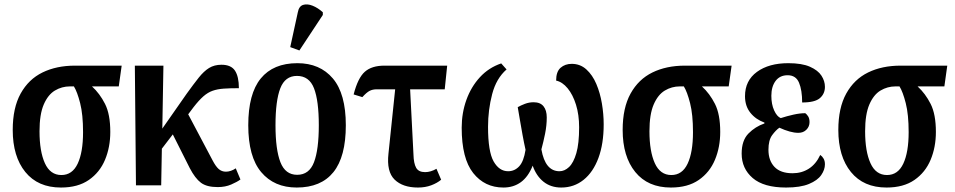

<svg xmlns="http://www.w3.org/2000/svg" viewBox="-20 -830 4276 860"><path d="M253 10Q150 10 93.5 -59.5Q37 -129 37 -248Q37 -347 72.5 -411Q108 -475 170.5 -505.5Q233 -536 316 -536H525L512 -443H392Q427 -411 450.5 -364.5Q474 -318 474 -239Q474 -171 450.5 -114.5Q427 -58 378 -24Q329 10 253 10ZM255 -46Q304 -46 328 -97Q352 -148 352 -238Q352 -317 339 -368Q326 -419 311 -443H293Q257 -443 226 -424.5Q195 -406 176 -362Q157 -318 157 -242Q157 -152 181 -99Q205 -46 255 -46Z M589 0 584 -536H712L707 -254L816 -410Q847 -453 870 -482Q893 -511 916.5 -525.5Q940 -540 972 -540Q1015 -540 1032.5 -513.5Q1050 -487 1050 -435Q1010 -435 982 -433Q954 -431 932.5 -423.5Q911 -416 891 -398.5Q871 -381 847 -350L823 -318L932 -112Q946 -85 959.5 -73Q973 -61 992 -61Q1003 -61 1014.5 -65Q1026 -69 1036 -76L1057 -26Q1042 -15 1015.5 -3.5Q989 8 955 8Q906 8 880 -11.5Q854 -31 830 -77L754 -228L705 -164L702 0Z M1309 10Q1208 10 1150 -59Q1092 -128 1092 -269Q1092 -410 1148 -478.5Q1204 -547 1312 -547Q1413 -547 1471 -478.5Q1529 -410 1529 -269Q1529 -128 1473.5 -59Q1418 10 1309 10ZM1311 -47Q1365 -47 1386.5 -103.5Q1408 -160 1408 -269Q1408 -379 1386.5 -434.5Q1365 -490 1310 -490Q1257 -490 1235.5 -434.5Q1214 -379 1214 -269Q1214 -160 1236 -103.5Q1258 -47 1311 -47ZM1321 -604 1280 -619 1314 -775Q1319 -802 1337.5 -808Q1356 -814 1380 -804.5Q1404 -795 1426 -775V-763Z M1852 10Q1784 10 1747.5 -25.5Q1711 -61 1720 -142L1750 -430H1668Q1649 -430 1635.5 -423Q1622 -416 1603 -395L1564 -407Q1583 -481 1614 -508.5Q1645 -536 1702 -536H1983L1972 -430H1817L1832 -138Q1833 -98 1844 -78.5Q1855 -59 1884 -59Q1909 -59 1935 -74L1956 -25Q1938 -10 1911.5 0Q1885 10 1852 10Z M2235 10Q2151 10 2099.5 -55Q2048 -120 2048 -258Q2048 -324 2069 -382.5Q2090 -441 2129.5 -484Q2169 -527 2225 -546L2249 -519Q2203 -479 2184.5 -408.5Q2166 -338 2166 -262Q2166 -151 2191 -107Q2216 -63 2256 -63Q2285 -63 2305.5 -85Q2326 -107 2334 -159Q2327 -190 2320.5 -226Q2314 -262 2308.5 -294.5Q2303 -327 2299 -350Q2313 -358 2331.5 -365Q2350 -372 2370 -372Q2400 -372 2414.5 -354Q2429 -336 2429 -304Q2429 -268 2421.5 -231Q2414 -194 2405 -161Q2422 -63 2486 -63Q2509 -63 2529 -82Q2549 -101 2561.5 -144Q2574 -187 2574 -260Q2574 -316 2560 -361Q2546 -406 2522.5 -434.5Q2499 -463 2471 -469Q2471 -509 2491 -526.5Q2511 -544 2541 -544Q2579 -544 2606.5 -519Q2634 -494 2651 -454Q2668 -414 2676 -366.5Q2684 -319 2684 -273Q2684 -186 2660.5 -122.5Q2637 -59 2594 -24.5Q2551 10 2494 10Q2447 10 2414.5 -16Q2382 -42 2366 -88Q2346 -38 2313 -14Q2280 10 2235 10Z M2985 10Q2882 10 2825.5 -59.5Q2769 -129 2769 -248Q2769 -347 2804.5 -411Q2840 -475 2902.5 -505.5Q2965 -536 3048 -536H3257L3244 -443H3124Q3159 -411 3182.5 -364.5Q3206 -318 3206 -239Q3206 -171 3182.5 -114.5Q3159 -58 3110 -24Q3061 10 2985 10ZM2987 -46Q3036 -46 3060 -97Q3084 -148 3084 -238Q3084 -317 3071 -368Q3058 -419 3043 -443H3025Q2989 -443 2958 -424.5Q2927 -406 2908 -362Q2889 -318 2889 -242Q2889 -152 2913 -99Q2937 -46 2987 -46Z M3501 10Q3401 10 3351.5 -32.5Q3302 -75 3302 -142Q3302 -201 3332.5 -232Q3363 -263 3404 -277V-281Q3365 -295 3341 -325Q3317 -355 3317 -399Q3317 -469 3370.5 -508Q3424 -547 3511 -547Q3572 -547 3608 -531Q3644 -515 3659.5 -491Q3675 -467 3675 -441Q3675 -410 3652.5 -390.5Q3630 -371 3573 -371Q3573 -426 3559 -459.5Q3545 -493 3508 -493Q3473 -493 3454 -467.5Q3435 -442 3435 -401Q3435 -363 3447.5 -335.5Q3460 -308 3477 -301Q3505 -310 3534 -316.5Q3563 -323 3587 -323Q3594 -318 3600 -308.5Q3606 -299 3606 -283Q3606 -263 3592 -249Q3578 -235 3556 -235Q3538 -235 3516.5 -241Q3495 -247 3471 -258Q3455 -247 3438.5 -224.5Q3422 -202 3422 -159Q3422 -111 3449 -82.5Q3476 -54 3530 -54Q3571 -54 3603 -74.5Q3635 -95 3654 -136Q3663 -130 3669 -119.5Q3675 -109 3675 -94Q3675 -70 3658.5 -46Q3642 -22 3603.5 -6Q3565 10 3501 10Z M3951 10Q3848 10 3791.5 -59.5Q3735 -129 3735 -248Q3735 -347 3770.5 -411Q3806 -475 3868.5 -505.5Q3931 -536 4014 -536H4223L4210 -443H4090Q4125 -411 4148.5 -364.5Q4172 -318 4172 -239Q4172 -171 4148.5 -114.5Q4125 -58 4076 -24Q4027 10 3951 10ZM3953 -46Q4002 -46 4026 -97Q4050 -148 4050 -238Q4050 -317 4037 -368Q4024 -419 4009 -443H3991Q3955 -443 3924 -424.5Q3893 -406 3874 -362Q3855 -318 3855 -242Q3855 -152 3879 -99Q3903 -46 3953 -46Z"/></svg>

Font: Noto Serif Condensed SemiBold
Style: Regular
Weight: 600
Width: 3
Designer: Monotype Design Team
Foundry: Monotype Imaging Inc.
Version: Version 2.013